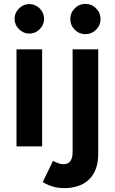

<svg xmlns="http://www.w3.org/2000/svg" viewBox="-20 -754 593 989"><path d="M65 0V-500H197V0ZM131 -581Q101 -581 78 -603.5Q55 -626 55 -657Q55 -688 78 -710.5Q101 -733 131 -733Q162 -733 184.5 -710.5Q207 -688 207 -657Q207 -626 184.5 -603.5Q162 -581 131 -581ZM420 -578Q388 -578 365 -601Q342 -624 342 -656Q342 -688 365 -711Q388 -734 420 -734Q452 -734 475 -711Q498 -688 498 -656Q498 -624 475 -601Q452 -578 420 -578ZM309 215Q252 215 200 184L253 75Q269 83 282.5 87.5Q296 92 306 92Q354 92 354 29V-500H486V38Q486 123 440 169Q394 215 309 215Z"/></svg>

Font: Figtree
Style: Bold
Weight: 700
Designer: Erik Kennedy
Foundry: Erik Kennedy
Version: Version 2.001;gftools[0.9.30]